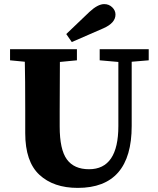

<svg xmlns="http://www.w3.org/2000/svg" viewBox="-20 -897 771 936"><path d="M484 -759 330 -692 303 -731 416 -839Q457 -877 488 -877Q511 -877 527 -861.5Q543 -846 543 -826Q543 -785 484 -759ZM705 -657V-603L622 -596V-283Q622 19 359 19Q241 19 172 -45Q103 -109 103 -248V-357Q103 -516 101 -596L29 -603V-657H355V-603L272 -595Q271 -516 271 -357V-280Q271 -168 306 -120Q341 -72 414 -72Q557 -72 557 -283V-595L466 -603V-657Z"/></svg>

Font: TypoPRO Source Serif Pro
Style: Bold
Weight: 700
Designer: Frank Grießhammer
Foundry: Adobe Systems Incorporated
Version: Version 1.017;PS 1.0;hotconv 1.0.79;makeotf.lib2.5.61930